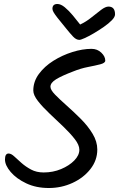

<svg xmlns="http://www.w3.org/2000/svg" viewBox="-20 -944 597 963"><path d="M225 -1Q161 -1 111.5 -24.5Q62 -48 33.5 -81.5Q5 -115 5 -144Q5 -174 23 -174Q36 -174 51.5 -159.5Q67 -145 88 -126.5Q109 -108 136 -93.5Q163 -79 199 -79Q246 -79 286.5 -96Q327 -113 352.5 -139Q378 -165 378 -193Q378 -217 354.5 -247Q331 -277 297 -309.5Q263 -342 228.5 -374.5Q194 -407 170.5 -437Q147 -467 147 -490Q147 -535 175 -573Q203 -611 247.5 -639Q292 -667 343 -683Q394 -699 439 -699Q468 -699 488 -680Q508 -661 508 -640Q508 -628 483 -621.5Q458 -615 421.5 -608Q385 -601 348 -586Q290 -564 261.5 -546.5Q233 -529 233 -509Q233 -493 256.5 -469Q280 -445 315 -414Q350 -383 385.5 -347.5Q421 -312 444.5 -273Q468 -234 468 -194Q468 -140 433.5 -96Q399 -52 343.5 -26.5Q288 -1 225 -1ZM268 -924Q285 -924 305 -907.5Q325 -891 345 -867Q365 -843 382 -821Q412 -835 438.5 -856.5Q465 -878 487 -894.5Q509 -911 524 -911Q557 -911 557 -872Q557 -859 541 -842.5Q525 -826 500.5 -809Q476 -792 450.5 -777Q425 -762 405 -753Q385 -744 378 -744Q362 -744 346.5 -760.5Q331 -777 311 -802Q283 -836 268.5 -854.5Q254 -873 248.5 -883Q243 -893 243 -900Q243 -924 268 -924Z"/></svg>

Font: Solitreo
Style: Regular
Weight: 400
Designer: Nathan Gross, Bryan Kirschen, Binghamton University
Foundry: Eli Heuer
Version: Version 1.100; ttfautohint (v1.8.4.7-5d5b)